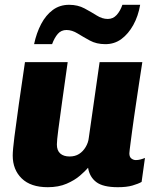

<svg xmlns="http://www.w3.org/2000/svg" viewBox="-20 -770 664 800"><path d="M179 10Q108 10 70.5 -26.5Q33 -63 33 -122Q33 -144 40 -199.5Q47 -255 58.5 -336Q70 -417 84 -511H262Q249 -419 239 -347.5Q229 -276 223 -230Q217 -184 217 -168Q217 -143 231 -130.5Q245 -118 270 -118Q293 -118 309.5 -128.5Q326 -139 337 -157.5Q348 -176 350 -196L395 -511H573Q566 -467 560 -426.5Q554 -386 548.5 -349.5Q543 -313 538.5 -281.5Q534 -250 530.5 -224Q527 -198 524.5 -178.5Q522 -159 520.5 -147Q519 -135 519 -131Q519 -116 527.5 -109.5Q536 -103 546 -103Q555 -103 565 -105.5Q575 -108 584 -112L570 -12Q556 -4 532 3Q508 10 471 10Q409 10 381 -11.5Q353 -33 347 -71Q335 -57 313 -38Q291 -19 257.5 -4.5Q224 10 179 10ZM122 -586Q132 -633 151.5 -670Q171 -707 200 -728.5Q229 -750 268 -750Q304 -750 332 -735Q360 -720 383 -705.5Q406 -691 429 -691Q451 -691 466 -707.5Q481 -724 490 -750H564Q556 -703 535.5 -666Q515 -629 486 -607.5Q457 -586 419 -586Q382 -586 354.5 -601Q327 -616 303.5 -630.5Q280 -645 257 -645Q235 -645 221 -629Q207 -613 197 -586Z"/></svg>

Font: Chivo Medium ExtraBold
Style: Italic
Weight: 800
Italic angle: -8.05°
Version: Version 2.002